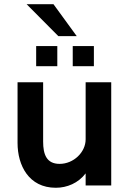

<svg xmlns="http://www.w3.org/2000/svg" viewBox="-20 -877 616 908"><path d="M256 -706H343L233 -857H106ZM324 -564H424V-659H324ZM151 -564H251V-659H151ZM244 11C297 11 350 -11 385 -57V0H506V-488H385V-218C385 -157 328 -102 262 -102C200 -102 184 -147 184 -207V-488H63V-201C63 -95 116 11 244 11Z"/></svg>

Font: FREAK Grotesk
Style: Bold
Weight: 700
Designer: La Scuola Open Source
Foundry: La Scuola Open Source
Version: Version 1.000;PS 1.0;hotconv 1.0.72;makeotf.lib2.5.5900